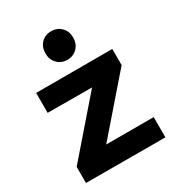

<svg xmlns="http://www.w3.org/2000/svg" viewBox="-185 -889 918 1002"><g transform="rotate(-30 274.0 -388.0)"><path d="M275.9 -776.9Q312.5 -776.9 336.2 -752.9Q359.9 -729 359.9 -690.9Q359.9 -653.3 336.2 -629.2Q312.5 -605 275.9 -605Q239.7 -605 216.3 -629.4Q192.9 -653.8 192.9 -690.9Q192.9 -729 216.3 -752.9Q239.7 -776.9 275.9 -776.9ZM47.9 -537.1H506.8V-439.9L230 -121.1H516.1V1L38.1 0V-97.2L314.9 -416L47.9 -417Z"/></g></svg>

Font: Montserrat arm SemiBold
Style: Regular
Weight: 600
Designer: Julieta Ulanovsky
Foundry: Julieta Ulanovsky
Version: Version 6.000;PS 006.000;hotconv 1.0.88;makeotf.lib2.5.64775